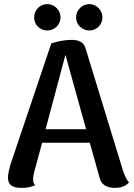

<svg xmlns="http://www.w3.org/2000/svg" viewBox="-20 -906 656 939"><path d="M211 -757C247 -757 276 -785 276 -821C276 -856 247 -886 211 -886C175 -886 147 -856 147 -821C147 -785 175 -757 211 -757ZM417 -757C452 -757 481 -785 481 -821C481 -856 452 -886 417 -886C381 -886 352 -856 352 -821C352 -785 381 -757 417 -757ZM581 -73 398 -671C389 -702 361 -711 332 -711C299 -711 266 -705 231 -694L31 -101C24 -76 19 -53 19 -38C19 -2 40 13 86 13C116 13 134 7 152 0C145 -6 142 -16 142 -29C142 -43 145 -57 149 -71L186 -208H419L468 -34C475 -3 504 13 541 13C580 13 600 -1 611 -14C596 -30 586 -57 581 -73ZM203 -274 300 -638 401 -274Z"/></svg>

Font: Arima Koshi ExtraBold
Style: Regular
Weight: 800
Designer: Joana Correia and Natanael Gama
Foundry: NDISCOVER
Version: Version 1.019;PS 001.019;hotconv 1.0.88;makeotf.lib2.5.64775